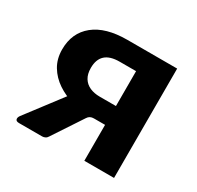

<svg xmlns="http://www.w3.org/2000/svg" viewBox="-121 -668 825 806"><g transform="rotate(30 292.0 -265.0)"><path d="M376.9 0V-174.1H302.5Q258.4 -174.1 215.7 -185.9Q173.1 -197.6 138.5 -220.9Q103.9 -244.1 83.1 -278.6Q62.4 -313.2 62.4 -358.7Q62.4 -439 118.8 -484.5Q175.1 -530 279.7 -530H520.9V0ZM60.9 0Q46.3 0 43.8 -8.1Q41.2 -16.3 48.7 -27L192.1 -215.7L323.2 -174.1Q302.8 -174.4 293.1 -158.4L197.9 -14.1Q193.5 -6.6 186.5 -3.3Q179.5 0 172.4 0ZM297.8 -265.4H376.9V-434.4H297.6Q250.8 -434.4 228.2 -413.5Q205.6 -392.7 205.6 -351.6Q205.6 -322.1 217.4 -303Q229.3 -283.8 250.3 -274.6Q271.3 -265.4 297.8 -265.4Z"/></g></svg>

Font: Libre Franklin Thin
Style: Regular
Weight: 100
Designer: Pablo Impallari, Rodrigo Fuenzalida, Nhung Nguyen
Foundry: Impallari Type
Version: Version 3.000